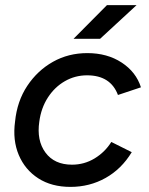

<svg xmlns="http://www.w3.org/2000/svg" viewBox="-20 -720 585 752"><path d="M256 12Q182 12 130 -21.5Q78 -55 53.5 -113Q29 -171 39 -244Q47 -324 87 -384Q127 -444 187.5 -478Q248 -512 322 -512Q400 -512 456.5 -475Q513 -438 532 -378L442 -348Q413 -425 321 -425Q274 -425 234 -402Q194 -379 167.5 -338Q141 -297 134 -244Q123 -170 158 -122.5Q193 -75 262 -75Q310 -75 350.5 -99.5Q391 -124 416 -164L496 -124Q456 -58 393.5 -23Q331 12 256 12ZM268 -568 399 -700H515L372 -568Z"/></svg>

Font: Figtree Medium
Style: Italic
Weight: 500
Italic angle: -9.5°
Foundry: Erik Kennedy
Version: Version 2.001; ttfautohint (v1.8.4.7-5d5b);gftools[0.9.27]